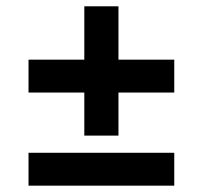

<svg xmlns="http://www.w3.org/2000/svg" viewBox="-20 -586 640 606"><path d="M246.1 -158V-293.9H70V-397.7H246.1V-566.1H353.9V-397.7H530V-293.9H353.9V-158ZM70 0V-103.8H530V0Z"/></svg>

Font: Source Code Pro ExtraLight
Style: Regular
Weight: 200
Monospace: yes
Designer: Paul D. Hunt, Teo Tuominen
Foundry: Adobe
Version: Version 1.026;hotconv 1.1.0;makeotfexe 2.6.0